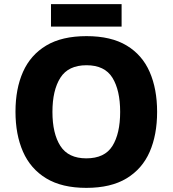

<svg xmlns="http://www.w3.org/2000/svg" viewBox="-20 -900 836 930"><path d="M741 -358Q741 -247 705 -164.5Q669 -82 593 -36Q517 10 398 10Q280 10 204 -36Q128 -82 91.5 -165Q55 -248 55 -359Q55 -470 91.5 -552Q128 -634 204 -679.5Q280 -725 399 -725Q518 -725 593.5 -679.5Q669 -634 705 -551.5Q741 -469 741 -358ZM234 -358Q234 -253 272.5 -193Q311 -133 398 -133Q487 -133 524.5 -193Q562 -253 562 -358Q562 -463 524.5 -523.5Q487 -584 399 -584Q311 -584 272.5 -523.5Q234 -463 234 -358ZM569 -880V-771H227V-880Z"/></svg>

Font: Noto Sans Gujarati ExtraBold
Style: Regular
Weight: 800
Designer: Jelle Bosma - Monotype Design Team, Universal Thirst
Foundry: Monotype Imaging Inc.
Version: Version 2.106; ttfautohint (v1.8.4.7-5d5b)